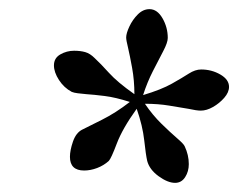

<svg xmlns="http://www.w3.org/2000/svg" viewBox="-20 -731 521 420"><path d="M264 -508Q233 -518 209 -521Q185 -524 169 -525Q158 -526 150 -527Q142 -528 137 -530Q120 -539 109 -556Q98 -573 98 -588Q98 -604 112 -612Q126 -620 142 -620Q156 -620 166.5 -617Q177 -614 187 -604Q200 -592 218.5 -571.5Q237 -551 274 -525Q274 -555 269 -582.5Q264 -610 260 -627Q258 -635 257 -640.5Q256 -646 256 -649Q256 -658 263 -673Q270 -688 281.5 -699.5Q293 -711 307 -711Q324 -711 335.5 -691Q347 -671 347 -648Q347 -638 337 -619Q327 -600 314.5 -575.5Q302 -551 293 -523Q333 -535 356 -548Q379 -561 393 -570Q407 -579 420 -579Q443 -579 462 -568Q481 -557 481 -541Q481 -529 470.5 -517Q460 -505 446 -497Q432 -489 419 -489Q415 -489 408 -490Q401 -491 392 -493Q374 -496 350 -500Q326 -504 297 -504Q314 -479 333.5 -460Q353 -441 367.5 -428.5Q382 -416 384 -411Q393 -392 393 -372Q393 -356 385 -343.5Q377 -331 363 -331Q347 -331 327 -345.5Q307 -360 302 -379Q299 -392 295.5 -424Q292 -456 279 -493Q248 -450 235.5 -417Q223 -384 218 -379Q207 -369 192.5 -363.5Q178 -358 164 -358Q133 -358 133 -388Q133 -402 139.5 -421Q146 -440 159 -447Q173 -454 203 -469Q233 -484 264 -508Z"/></svg>

Font: Tiro Gurmukhi
Style: Italic
Weight: 400
Italic angle: -11°
Designer: Gurmukhi: John Hudson & Fiona Ross, assisted by Paul Hanslow. Latin: John Hudson with Paul Hanslow, assisted by Kaja Soj
Foundry: Tiro Typeworks Ltd.
Version: Version 1.52